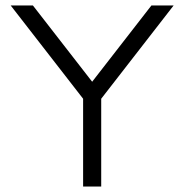

<svg xmlns="http://www.w3.org/2000/svg" viewBox="-20 -680 672 700"><path d="M283 0V-320L19 -660H100L316 -382L532 -660H613L349 -320V0Z"/></svg>

Font: Lil Grotesk
Style: Regular
Weight: 400
Designer: Bastien Sozeau
Foundry: NBR — Bastien Sozeau
Version: Version 4.002; ttfautohint (v1.8.4.7-5d5b)